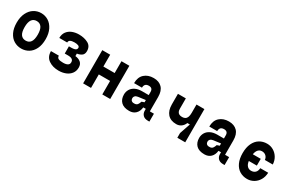

<svg xmlns="http://www.w3.org/2000/svg" viewBox="110 -1596 3979 2653"><g transform="rotate(30 2100.0 -269.5)"><path d="M300 -426Q248.4 -426 221.7 -387.2Q195 -348.4 195 -269Q195 -189.6 221.7 -151.8Q248.4 -114 300 -114Q351.6 -114 378.3 -151.8Q405 -189.6 405 -269Q405 -348.4 378.3 -387.2Q351.6 -426 300 -426ZM300 -552Q363 -552 415.5 -519.2Q468 -486.4 499.5 -422.4Q531 -358.4 531 -269Q531 -177.6 499.8 -114.3Q468.6 -51 416.1 -19.5Q363.6 12 300 12Q236.4 12 183.9 -19.5Q131.4 -51 100.2 -114.3Q69 -177.6 69 -269Q69 -358.4 100.5 -422.4Q132 -486.4 184.5 -519.2Q237 -552 300 -552Z M676 -164H802Q802 -131.4 826.8 -119.7Q851.6 -108 901 -108Q947 -108 972 -122.9Q997 -137.8 997 -169.2Q997 -200.6 975.7 -215.3Q954.4 -230 911 -230H858V-345H894Q924.8 -345 944.4 -350.2Q964 -355.4 973 -365.6Q982 -375.8 982 -391.2Q982 -412 959.4 -421.5Q936.8 -431 899 -431Q856.8 -431 833.9 -418.8Q811 -406.6 811 -379H685Q685 -439.4 715 -479.4Q745 -519.4 793.5 -538.2Q842 -557 899 -557Q983.8 -557 1045.9 -523.5Q1108 -490 1108 -411Q1108 -362 1076.6 -340Q1045.2 -318 1003 -313V-273Q1055.4 -268 1089.2 -240.2Q1123 -212.4 1123 -158.4Q1123 -102.8 1093.1 -62.8Q1063.2 -22.8 1012.7 -2.4Q962.2 18 901 18Q805.8 18 740.9 -27.2Q676 -72.4 676 -164Z M1410 -215.4V0H1284V-530H1410V-341.4H1590V-530H1716V0H1590V-215.4Z M2341 0H2317Q2264 0 2237 -28.3Q2210 -56.6 2210 -100V-128H2170Q2162.6 -62.4 2124.3 -25.2Q2086 12 2024 12Q1936 12 1892.5 -31.5Q1849 -75 1849 -150Q1849 -194.2 1870.8 -231.3Q1892.6 -268.4 1936.6 -290.7Q1980.6 -313 2044 -313H2150V-363Q2150 -395.6 2134.2 -410.8Q2118.4 -426 2088.6 -426Q2052.4 -426 2035.2 -407.4Q2018 -388.8 2018 -355H1892Q1892 -450.4 1948.2 -501.2Q2004.4 -552 2094 -552Q2179.2 -552 2227.6 -502.3Q2276 -452.6 2276 -355V-126H2341ZM2109 -183.8 2150 -198V-233.8L2032.8 -218.2Q2002.8 -213.8 1988 -197.4Q1973.2 -181 1975 -157.8Q1977.4 -131.2 1996.2 -119.9Q2015 -108.6 2044.4 -112.2Q2071.4 -115.2 2085.2 -133.4Q2099 -151.6 2109 -183.8Z M2787 0V-75L2845.4 -245.4H2805.4Q2789.8 -204.6 2756.7 -179.8Q2723.6 -155 2678 -155Q2587 -155 2539 -209.5Q2491 -264 2491 -360V-530H2617V-366Q2617 -337.4 2625.9 -318.6Q2634.8 -299.8 2653 -290.4Q2671.2 -281 2700.4 -281Q2730 -281 2749.3 -293.6Q2768.6 -306.2 2777.8 -331.8Q2787 -357.4 2787 -396V-530H2913V0Z M3541 0H3517Q3464 0 3437 -28.3Q3410 -56.6 3410 -100V-128H3370Q3362.6 -62.4 3324.3 -25.2Q3286 12 3224 12Q3136 12 3092.5 -31.5Q3049 -75 3049 -150Q3049 -194.2 3070.8 -231.3Q3092.6 -268.4 3136.6 -290.7Q3180.6 -313 3244 -313H3350V-363Q3350 -395.6 3334.2 -410.8Q3318.4 -426 3288.6 -426Q3252.4 -426 3235.2 -407.4Q3218 -388.8 3218 -355H3092Q3092 -450.4 3148.2 -501.2Q3204.4 -552 3294 -552Q3379.2 -552 3427.6 -502.3Q3476 -452.6 3476 -355V-126H3541ZM3309 -183.8 3350 -198V-233.8L3232.8 -218.2Q3202.8 -213.8 3188 -197.4Q3173.2 -181 3175 -157.8Q3177.4 -131.2 3196.2 -119.9Q3215 -108.6 3244.4 -112.2Q3271.4 -115.2 3285.2 -133.4Q3299 -151.6 3309 -183.8Z M3905 -550Q3960.6 -550 4007.6 -522.4Q4054.6 -494.8 4083.3 -446.6Q4112 -398.4 4114 -339H3988Q3984.4 -377.6 3958.9 -400.8Q3933.4 -424 3895 -424Q3851.4 -424 3826 -385.8Q3800.6 -347.6 3800 -268Q3799 -188.4 3824.9 -151.2Q3850.8 -114 3895 -114Q3936.4 -114 3961.7 -137.7Q3987 -161.4 3990 -209H4116Q4114 -143 4084.3 -92.8Q4054.6 -42.6 4007.1 -15.3Q3959.6 12 3905 12Q3837.4 12 3785.2 -20Q3733 -52 3703.5 -115Q3674 -178 3674 -268Q3674 -358.4 3703.5 -421.7Q3733 -485 3785.2 -517.5Q3837.4 -550 3905 -550ZM3931 -324V-216H3771L3762 -271L3772 -324Z"/></g></svg>

Font: Fliege Mono Thin
Style: Regular
Weight: 100
Version: Version 0.020;Glyphs 3.3 (3306)